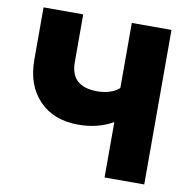

<svg xmlns="http://www.w3.org/2000/svg" viewBox="-75 -723 780 796"><g transform="rotate(10 315.0 -325.0)"><path d="M212 -449Q212 -346.5 324 -346.5Q354.5 -346.5 378.5 -354.8Q402.5 -363 416.5 -376.5V-650.5H583.5V0H416.5V-233Q352.5 -196.5 271 -196.5Q166.5 -196.5 105.8 -259.8Q45 -323 45 -430.5V-650.5H212Z"/></g></svg>

Font: Overused Grotesk ExtraBold
Style: Regular
Weight: 800
Version: Version 0.004